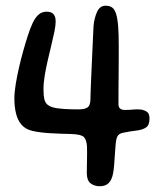

<svg xmlns="http://www.w3.org/2000/svg" viewBox="-20 -631 558 676"><path d="M331.6 24.7Q311.8 24.7 298.7 14.3Q285.6 3.9 285.6 -22.1Q285.6 -30.2 285.9 -42Q286.2 -53.8 286.3 -66.8Q286.4 -79.9 286.6 -92.5Q286.7 -105.2 286.3 -115.3Q284.8 -138.7 275.3 -148.5Q265.8 -158.2 230.2 -159.2Q193 -159.9 156.8 -162Q120.5 -164.1 94.2 -170.1Q70.4 -175.5 56.5 -191.1Q42.6 -206.8 36.6 -230.7Q30.6 -254.6 30.6 -283.7Q30.6 -305.7 35.3 -334.6Q40 -363.4 47.1 -394.1Q54.2 -424.8 62.2 -453.1Q70.1 -481.4 76.9 -502.2Q85.5 -529.7 94.7 -549.3Q103.8 -568.9 115.7 -579.4Q127.6 -589.9 144.5 -589.9Q154.5 -589.9 161.6 -586.2Q168.7 -582.6 172.3 -575.1Q176 -567.7 176 -555.6Q176 -541.3 171.6 -519.8Q167.2 -498.2 160.9 -472.5Q154.7 -446.8 148.3 -419.3Q141.9 -391.9 137.5 -365.4Q133.1 -338.9 133.1 -315.6Q133.1 -294.9 136 -282.4Q138.9 -269.9 146.2 -263.4Q153.4 -256.9 166.1 -253.1Q181.5 -248.7 206.4 -247.3Q231.3 -245.9 254.7 -245.9Q280.6 -245.9 289.5 -253.8Q298.4 -261.7 298.4 -282.1Q298.4 -289.8 299.1 -308.1Q299.8 -326.3 300.8 -351.4Q301.8 -376.5 303.1 -404.3Q304.4 -432.1 305.6 -458.7Q306.8 -485.3 307.8 -506.9Q308.8 -528.6 309.4 -540.6Q312.2 -568.6 322 -589.8Q331.9 -610.9 351.8 -610.9Q365.6 -610.9 374.5 -604.8Q383.4 -598.6 388.6 -582.6Q393.8 -566.6 396.1 -536.6Q397 -525.1 397.6 -507.1Q398.2 -489.1 398.1 -466.9Q398 -444.8 398 -419.7Q397.9 -394.6 397.7 -368.3Q397.4 -341.9 397.2 -315.8Q397.1 -289.6 397.1 -265.2Q397.1 -253.7 402.8 -248.8Q408.6 -243.9 419.9 -243.9Q434.3 -243.9 449.1 -245.3Q463.9 -246.8 476.6 -245.3Q490 -242.9 498.2 -236.6Q506.4 -230.2 506.4 -213.9Q506.4 -190.9 494.8 -182.7Q483.2 -174.4 464.2 -171.8Q452.4 -170.7 437.6 -168.2Q422.8 -165.8 411.6 -163.2Q398.1 -160.3 393.2 -150.4Q388.2 -140.5 386.7 -117Q385.6 -102.5 384.3 -84.4Q383.1 -66.2 381.8 -49.2Q380.4 -32.2 378.3 -21.1Q373.9 2.2 362.6 13.5Q351.3 24.7 331.6 24.7Z"/></svg>

Font: Gluten Thin
Style: Regular
Weight: 100
Designer: Tyler Finck
Foundry: Etcetera Type Company
Version: Version 1.300